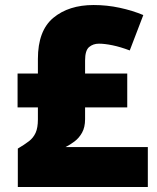

<svg xmlns="http://www.w3.org/2000/svg" viewBox="-20 -745 626 765"><path d="M353 -725Q406 -725 457 -714Q508 -703 551 -685L497 -544Q460 -558 428.5 -564.5Q397 -571 374 -571Q351 -571 335 -557.5Q319 -544 319 -504V-452H487V-317H319V-270Q319 -238 307 -216.5Q295 -195 277 -181.5Q259 -168 241 -159H569V0H51V-153Q78 -169 95.5 -182.5Q113 -196 122 -216Q131 -236 131 -269V-317H50V-452H131V-510Q131 -623 192.5 -674Q254 -725 353 -725Z"/></svg>

Font: Noto Sans Oriya Blk
Style: Regular
Weight: 900
Designer: Amélie Bonet and Sol Matas
Foundry: Google LLC
Version: Version 2.006; ttfautohint (v1.8.4.7-5d5b)